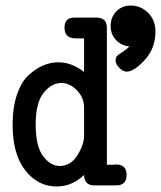

<svg xmlns="http://www.w3.org/2000/svg" viewBox="-20 -675 586 699"><path d="M25.9 -221.2Q25.9 -284.2 42 -331.1Q58.1 -377.9 84.5 -401.9Q110.8 -425.8 137.9 -437Q165 -448.2 192.9 -448.2Q240.7 -448.2 286.1 -413.1V-535.2H255.9Q214.8 -535.2 214.8 -574.2Q214.8 -611.3 251 -610.8H332Q369.1 -610.8 369.1 -573.2V-75.2H393.1Q394 -75.2 397.5 -75.7Q400.9 -76.2 402.8 -76.2Q440.9 -76.2 440.9 -38.1Q440.9 0 402.8 0H324.2Q286.1 0 286.1 -38.1Q242.2 3.9 186 3.9Q118.2 3.9 72 -54.7Q25.9 -113.3 25.9 -221.2ZM109.9 -221.2Q109.9 -142.1 137 -106.4Q164.1 -70.8 196.8 -70.8Q237.8 -70.8 262 -109.9Q286.1 -148.9 286.1 -181.2V-284.2Q286.1 -319.3 260 -346.2Q233.9 -373 203.1 -373Q168 -373 138.9 -337.2Q109.9 -301.3 109.9 -221.2ZM382.8 -580.1Q382.8 -612.3 403.3 -633.5Q423.8 -654.8 457 -654.8Q492.2 -654.8 519 -628.4Q545.9 -602.1 545.9 -560.1Q545.9 -499 506.8 -456.5Q467.8 -414.1 440.9 -414.1Q428.7 -414.1 414.8 -427.5Q400.9 -440.9 400.9 -455.1Q400.9 -466.3 407 -472.2Q413.1 -478 427 -486.6Q440.9 -495.1 451.2 -505.9Q421.4 -508.8 402.1 -529.5Q382.8 -550.3 382.8 -580.1Z"/></svg>

Font: CMU Typewriter Text
Style: Bold
Weight: 700
Version: Version 0.7.0